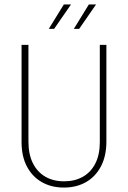

<svg xmlns="http://www.w3.org/2000/svg" viewBox="-20 -824 568 852"><path d="M263.2 8.3Q208.3 8.3 166 -15.6Q123.6 -39.6 99.7 -84.7Q75.7 -129.9 75.7 -193.1V-625H106.2V-195.8Q106.2 -138.9 126 -99.7Q145.8 -60.4 181.2 -39.9Q216.7 -19.4 264.6 -19.4Q311.8 -19.4 347.6 -39.6Q383.3 -59.7 403.1 -98.6Q422.9 -137.5 422.9 -193.1V-625H452.1V-195.8Q452.1 -131.9 428.1 -86.1Q404.2 -40.3 361.8 -16Q319.4 8.3 263.2 8.3ZM307.6 -695.8 374.3 -804.2H406.2L331.2 -695.8ZM196.5 -695.8 263.2 -804.2H295.1L220.1 -695.8Z"/></svg>

Font: Afacad Flux Thin
Style: Regular
Weight: 250
Designer: Kristian Moeller
Foundry: Dicotype
Version: Version 1.100